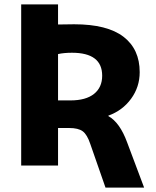

<svg xmlns="http://www.w3.org/2000/svg" viewBox="-20 -750 709 870"><path d="M243 -505V-295H299Q369 -295 406 -324.5Q443 -354 443 -407Q443 -511 306 -511Q270 -511 243 -505ZM243 -639Q268 -640 316 -640Q466 -640 539.5 -583.5Q613 -527 613 -423Q613 -356 574 -302.5Q535 -249 471 -226V-224Q523 -195 556 -105L633 100H458L389 -98Q375 -140 355 -155Q335 -170 293 -170H243V0H76V-730H243Z"/></svg>

Font: M PLUS 1p ExtraBold
Style: Regular
Weight: 800
Version: Version 1.062